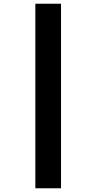

<svg xmlns="http://www.w3.org/2000/svg" viewBox="-20 -784 520 1032"><path d="M170 228H308V-764H170Z"/></svg>

Font: Noto Sans UI SemiCondensed Black
Style: Italic
Weight: 900
Width: 4
Italic angle: -372°
Designer: Monotype Design Team
Foundry: Monotype Imaging Inc.
Version: Version 1.901